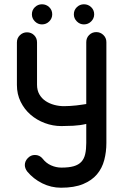

<svg xmlns="http://www.w3.org/2000/svg" viewBox="-20 -879 579 897"><path d="M176 -765Q157 -765 143 -779Q129 -793 129 -812Q129 -832 143 -845.5Q157 -859 176 -859Q196 -859 210 -845.5Q224 -832 224 -812Q224 -793 210 -779Q196 -765 176 -765ZM372 -765Q353 -765 339 -779Q325 -793 325 -812Q325 -832 339 -845.5Q353 -859 372 -859Q392 -859 406 -845.5Q420 -832 420 -812Q420 -793 406 -779Q392 -765 372 -765ZM477 -211Q477 -169 467 -131Q457 -93 433 -64.5Q409 -36 368 -19Q327 -2 265 -2Q219 -2 177.5 -22.5Q136 -43 107 -78Q96 -93 96 -108Q96 -126 110 -140.5Q124 -155 143 -155Q165 -155 179 -138Q195 -117 218.5 -106.5Q242 -96 267 -96Q302 -96 324.5 -102.5Q347 -109 360 -123Q373 -137 378 -159Q383 -181 383 -211V-300Q353 -293 322 -291.5Q291 -290 267 -290Q227 -290 189.5 -304Q152 -318 123 -343Q94 -368 76.5 -403.5Q59 -439 59 -482V-681Q59 -701 73 -714.5Q87 -728 106 -728Q126 -728 139.5 -714.5Q153 -701 153 -681V-483Q153 -457 164 -438Q175 -419 193 -407Q211 -395 233.5 -389Q256 -383 279 -383Q292 -383 307.5 -384Q323 -385 337 -386.5Q351 -388 363 -390Q375 -392 383 -393V-682Q383 -702 396.5 -715.5Q410 -729 430 -729Q449 -729 463 -715.5Q477 -702 477 -682Z"/></svg>

Font: VDS
Style: Regular
Weight: 400
Designer: artmaker
Foundry: artmaker
Version: Version 1.000 2009 initial release